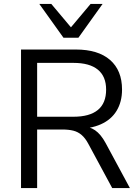

<svg xmlns="http://www.w3.org/2000/svg" viewBox="-20 -957 709 977"><path d="M87 0V-705H366Q479 -705 540 -652Q601 -599 601 -501Q601 -439 573.5 -393.5Q546 -348 493 -324.5Q440 -301 366 -301L376 -314H396Q435 -314 464 -294Q493 -274 517 -230L641 0H551L429 -226Q414 -254 395.5 -270Q377 -286 353.5 -292Q330 -298 297 -298H169V0ZM169 -363H354Q436 -363 478 -397.5Q520 -432 520 -501Q520 -568 478 -602.5Q436 -637 354 -637H169ZM303 -765 180 -937H241L341 -818L441 -937H502L379 -765Z"/></svg>

Font: Nunito Sans 12pt ExtraLight 12pt
Style: Regular
Weight: 400
Version: Version 3.101;gftools[0.9.27]